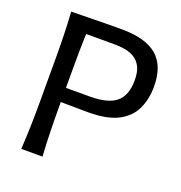

<svg xmlns="http://www.w3.org/2000/svg" viewBox="-135 -877 939 994"><g transform="rotate(20 334.0 -380.0)"><path d="M90.3 0Q94.2 -62.5 95.9 -120.8Q97.7 -179.2 97.7 -249.5V-503.9Q97.7 -575.2 95.9 -634Q94.2 -692.9 90.3 -756.3Q139.6 -756.3 209.5 -758.1Q279.3 -759.8 368.7 -759.8Q498.5 -759.8 562.3 -706.1Q626 -652.3 626 -537.6Q626 -468.3 600.3 -413.6Q574.7 -358.9 514.6 -327.6Q454.6 -296.4 351.1 -296.4Q315.4 -296.4 273.2 -297.1Q231 -297.9 199.7 -297.9Q199.7 -218.3 201.2 -145.5Q202.6 -72.8 207.5 0ZM202.6 -673.8Q200.7 -628.9 200.2 -584.2Q199.7 -539.6 199.7 -488.3V-376H331.1Q430.2 -376 475.6 -413.1Q521 -450.2 521 -534.7Q521 -581.1 506.3 -608.9Q491.7 -636.7 467.8 -650.6Q443.8 -664.6 416 -669.2Q388.2 -673.8 361.8 -673.8Z"/></g></svg>

Font: Pinar Medium
Style: Regular
Weight: 500
Designer: Amin Abedi
Version: Version 3.000